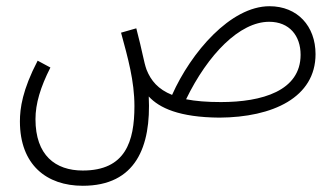

<svg xmlns="http://www.w3.org/2000/svg" viewBox="-20 -365 1075 617"><path d="M246 232C416 232 466 107 458 -55C492 -18 556 12 685 13C857 12 994 -52 994 -191C994 -281 936 -345 846 -345C721 -345 594 -197 533 -60C488 -78 465 -106 451 -141C442 -166 438 -198 418 -274L369 -260C391 -179 412 -105 412 -24C412 90 383 183 246 183C158 183 94 134 94 18C94 -32 110 -85 142 -148L101 -170C52 -76 44 -17 44 25C44 165 130 232 246 232ZM845 -295C910 -295 946 -250 946 -189C946 -73 822 -37 690 -37C645 -37 608 -40 578 -46C648 -190 750 -295 845 -295Z"/></svg>

Font: Noto Sans Arabic UI XCn Lt
Style: Regular
Weight: 300
Width: 2
Designer: Monotype Design Team, Nadine Chahine and Nizar Qandah
Foundry: Monotype Imaging Inc.
Version: Version 2.010